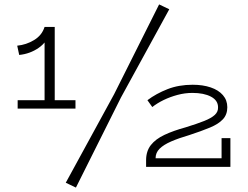

<svg xmlns="http://www.w3.org/2000/svg" viewBox="-20 -756 1124 870"><path d="M67 -507 58 -549Q99 -553 134.5 -574.5Q170 -596 182 -634L207 -611Q194 -566 155 -539Q116 -512 67 -507ZM60 -264V-302H322V-264ZM182 -271V-634H228V-271ZM497 -329 701 -736 747 -714 528 -314 324 94 278 72ZM984 -130H1024V0H642V-30Q642 -71 663.5 -98.5Q685 -126 725.5 -145Q766 -164 821 -179Q873 -195 905.5 -208Q938 -221 953.5 -235.5Q969 -250 968 -270Q968 -301 936 -318Q904 -335 852 -335Q818 -335 784.5 -326Q751 -317 722 -303Q693 -289 670 -271L648 -302Q688 -332 739 -352Q790 -372 853 -372Q899 -372 934.5 -360Q970 -348 990 -325Q1010 -302 1010 -270Q1010 -237 990 -215.5Q970 -194 931.5 -178Q893 -162 838 -144Q790 -130 755.5 -115Q721 -100 703 -82Q685 -64 685 -39H984Z"/></svg>

Font: BioRhyme SemiExpanded Light
Style: Regular
Weight: 300
Width: 6
Designer: Aoife Mooney
Foundry: Aoife Mooney Type
Version: Version 1.600;gftools[0.9.33]